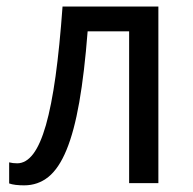

<svg xmlns="http://www.w3.org/2000/svg" viewBox="-20 -556 586 583"><path d="M460.9 0H372.1V-460.9H246.1Q236.3 -334.5 220.7 -245.6Q205.1 -156.7 181.9 -100.6Q158.7 -44.4 127 -18.8Q95.2 6.8 53.2 6.8Q39.6 6.8 27.6 5.4Q15.6 3.9 7.8 1V-63Q19 -60.1 32.2 -60.1Q59.1 -60.1 80.8 -88.6Q102.5 -117.2 119.4 -176Q136.2 -234.9 148.7 -324.5Q161.1 -414.1 169.9 -536.1H460.9Z"/></svg>

Font: WenQuanYi Micro Hei
Style: Regular
Weight: 400
Foundry: Ascender Corporation
Version: Version 0.2.0-beta